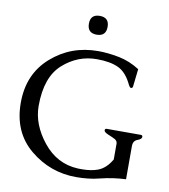

<svg xmlns="http://www.w3.org/2000/svg" viewBox="-97 -985 958 1086"><g transform="rotate(10 381.5 -442.5)"><path d="M441.9 -849.6Q441.9 -795.4 388.2 -795.4Q334.5 -795.4 334.5 -849.6Q334.5 -903.3 388.2 -903.3Q441.9 -903.3 441.9 -849.6ZM414.1 18.1Q264.2 18.1 148.4 -77.6Q32.7 -173.3 32.7 -342.3Q32.7 -506.8 145.3 -606.2Q257.8 -705.6 414.1 -705.6Q470.2 -705.6 533.4 -693.1Q596.7 -680.7 653.8 -644L642.1 -541.5Q640.1 -532.7 632.3 -532.7H630.9Q625 -533.2 618.2 -546.4Q586.4 -614.3 539.3 -636.7Q492.2 -659.2 414.1 -659.2Q305.2 -659.2 220.2 -583.5Q135.3 -507.8 135.3 -342.3Q135.3 -235.8 214.6 -136.7Q293.9 -37.6 414.1 -31.7Q425.8 -31.2 436.5 -31.2Q492.2 -31.2 530.3 -45.9Q575.7 -63.5 606.4 -117.2V-209Q605.5 -224.1 590.8 -232.4Q577.6 -239.3 552.2 -249.8Q526.9 -260.3 526.9 -270.5Q526.9 -280.8 537.1 -280.8H732.9Q743.2 -280.8 743.2 -270.5Q743.2 -257.8 718.8 -249Q694.3 -240.2 694.3 -209V-19Q619.1 -15.6 549.3 2Q514.2 11.2 480 14.6Q445.8 18.1 414.1 18.1Z"/></g></svg>

Font: Caudex
Style: Regular
Weight: 400
Version: Version 1.04